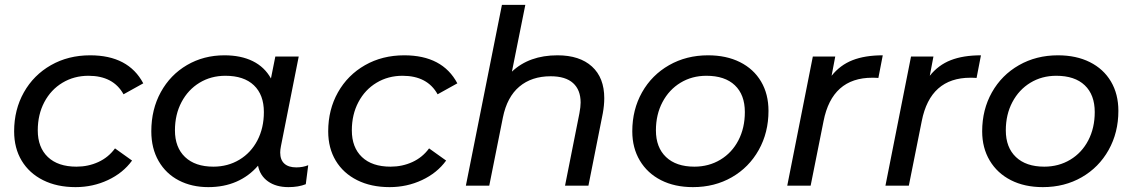

<svg xmlns="http://www.w3.org/2000/svg" viewBox="-20 -762 4648 788"><path d="M38 -223Q38 -312 78 -383Q118 -454 189 -494.5Q260 -535 350 -535Q507 -535 568 -420L487 -375Q445 -451 343 -451Q284 -451 236.5 -422.5Q189 -394 162 -343Q135 -292 135 -227Q135 -157 176.5 -117.5Q218 -78 294 -78Q342 -78 383.5 -97Q425 -116 452 -153L522 -103Q485 -52 423 -23Q361 6 290 6Q214 6 157 -22.5Q100 -51 69 -102.5Q38 -154 38 -223Z M1245 -84 1235 -6Q1205 6 1164 6Q1113 6 1080 -17.5Q1047 -41 1039 -82Q1002 -39 950.5 -16.5Q899 6 835 6Q767 6 714 -21.5Q661 -49 631 -101Q601 -153 601 -223Q601 -313 640 -384Q679 -455 747.5 -495Q816 -535 901 -535Q969 -535 1017.5 -511Q1066 -487 1092 -440L1110 -530H1206L1133 -162Q1130 -147 1130 -136Q1130 -106 1147 -90.5Q1164 -75 1196 -75Q1223 -75 1245 -84ZM1063 -302Q1063 -373 1022 -412Q981 -451 905 -451Q846 -451 799 -422.5Q752 -394 725 -343Q698 -292 698 -227Q698 -157 739.5 -117.5Q781 -78 856 -78Q915 -78 962.5 -106.5Q1010 -135 1036.5 -186Q1063 -237 1063 -302Z M1327 -223Q1327 -312 1367 -383Q1407 -454 1478 -494.5Q1549 -535 1639 -535Q1796 -535 1857 -420L1776 -375Q1734 -451 1632 -451Q1573 -451 1525.5 -422.5Q1478 -394 1451 -343Q1424 -292 1424 -227Q1424 -157 1465.5 -117.5Q1507 -78 1583 -78Q1631 -78 1672.5 -97Q1714 -116 1741 -153L1811 -103Q1774 -52 1712 -23Q1650 6 1579 6Q1503 6 1446 -22.5Q1389 -51 1358 -102.5Q1327 -154 1327 -223Z M2460 -359Q2460 -330 2454 -297L2395 0H2299L2358 -297Q2363 -324 2363 -341Q2363 -393 2332 -421Q2301 -449 2240 -449Q2162 -449 2111.5 -406.5Q2061 -364 2044 -280L1988 0H1892L2040 -742H2136L2081 -468Q2152 -535 2268 -535Q2359 -535 2409.5 -489Q2460 -443 2460 -359Z M2575 -223Q2575 -312 2615 -383Q2655 -454 2726 -494.5Q2797 -535 2886 -535Q2961 -535 3017 -507Q3073 -479 3103.5 -427.5Q3134 -376 3134 -307Q3134 -218 3094 -146.5Q3054 -75 2983.5 -34.5Q2913 6 2824 6Q2749 6 2693 -22.5Q2637 -51 2606 -103Q2575 -155 2575 -223ZM3037 -302Q3037 -373 2996 -412Q2955 -451 2879 -451Q2820 -451 2773 -422.5Q2726 -394 2699 -343Q2672 -292 2672 -227Q2672 -157 2713.5 -117.5Q2755 -78 2830 -78Q2889 -78 2936.5 -106.5Q2984 -135 3010.5 -186Q3037 -237 3037 -302Z M3603 -535 3585 -442Q3576 -443 3560 -443Q3395 -443 3360 -265L3307 0H3211L3316 -530H3408L3393 -451Q3428 -495 3479 -515Q3530 -535 3603 -535Z M4006 -535 3988 -442Q3979 -443 3963 -443Q3798 -443 3763 -265L3710 0H3614L3719 -530H3811L3796 -451Q3831 -495 3882 -515Q3933 -535 4006 -535Z M4011 -223Q4011 -312 4051 -383Q4091 -454 4162 -494.5Q4233 -535 4322 -535Q4397 -535 4453 -507Q4509 -479 4539.5 -427.5Q4570 -376 4570 -307Q4570 -218 4530 -146.5Q4490 -75 4419.5 -34.5Q4349 6 4260 6Q4185 6 4129 -22.5Q4073 -51 4042 -103Q4011 -155 4011 -223ZM4473 -302Q4473 -373 4432 -412Q4391 -451 4315 -451Q4256 -451 4209 -422.5Q4162 -394 4135 -343Q4108 -292 4108 -227Q4108 -157 4149.5 -117.5Q4191 -78 4266 -78Q4325 -78 4372.5 -106.5Q4420 -135 4446.5 -186Q4473 -237 4473 -302Z"/></svg>

Font: Montserrat Alternates Medium
Style: Italic
Weight: 500
Italic angle: -11.3°
Designer: Julieta Ulanovsky
Foundry: Julieta Ulanovsky
Version: Version 7.200